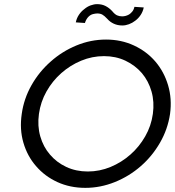

<svg xmlns="http://www.w3.org/2000/svg" viewBox="-20 -899 844 927"><path d="M85 -349Q74 -275 93 -210Q112 -145 154 -97Q196 -48 257 -20Q318 8 392 8Q465 8 534.5 -20Q604 -48 660 -97Q715 -145 752.5 -210Q790 -275 801 -349Q811 -422 791.5 -487.5Q772 -553 730 -602Q688 -651 626.5 -679.5Q565 -708 492 -708Q418 -708 349 -679.5Q280 -651 225 -602Q169 -553 132 -487.5Q95 -422 85 -349ZM168 -349Q176 -407 204.5 -457.5Q233 -508 276 -546Q319 -584 372 -606Q425 -628 482 -628Q539 -628 585.5 -606Q632 -584 665 -546Q697 -508 711.5 -457.5Q726 -407 718 -349Q710 -291 681 -240.5Q652 -190 610 -153Q567 -115 514 -93Q461 -71 404 -71Q347 -71 300 -93Q253 -115 221 -153Q189 -190 174.5 -240.5Q160 -291 168 -349ZM498 -808Q511 -793 529.5 -784.5Q548 -776 571 -776Q586 -776 602.5 -782Q619 -788 633 -799Q648 -810 659 -826.5Q670 -843 674 -863Q659 -864 651.5 -864.5Q644 -865 629 -866Q626 -852 618.5 -843Q611 -834 603 -829Q594 -824 585.5 -822Q577 -820 570 -820Q556 -820 545 -825Q534 -830 521 -846Q507 -861 489.5 -870Q472 -879 449 -879Q434 -879 417.5 -873Q401 -867 387 -855Q372 -844 361 -827.5Q350 -811 346 -791Q357 -790 368 -789.5Q379 -789 390 -788Q393 -798 397.5 -805.5Q402 -813 407 -818Q417 -828 429 -831Q441 -834 450 -834Q464 -834 474 -828.5Q484 -823 498 -808Z"/></svg>

Font: Josefin Slab Thin
Style: Bold Italic
Weight: 700
Italic angle: -12°
Version: Version 2.000